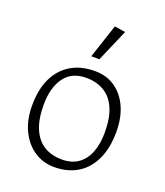

<svg xmlns="http://www.w3.org/2000/svg" viewBox="-129 -767 744 866"><g transform="rotate(20 243.0 -334.0)"><path d="M232 11Q178 11 135.5 -17.5Q93 -46 68.5 -97Q44 -148 44 -216Q44 -294 70 -348Q96 -402 144 -430.5Q192 -459 259 -459Q314 -459 355 -431Q396 -403 419 -352.5Q442 -302 442 -234Q442 -157 416.5 -102Q391 -47 344 -18Q297 11 232 11ZM253 -33Q300 -33 331.5 -55.5Q363 -78 378.5 -119Q394 -160 394 -213Q394 -284 374 -329Q354 -374 317.5 -395.5Q281 -417 232 -417Q162 -417 127 -368Q92 -319 92 -237Q92 -167 112 -121.5Q132 -76 168 -54.5Q204 -33 253 -33ZM219 -516 273 -679 325 -671 258 -516Z"/></g></svg>

Font: Ancizar Sans Thin
Style: Regular
Weight: 100
Designer: Cesar Puertas, Viviana Monsalve, Julian Moncada, Julian Prieto, Jose Castro, Mariel Hernandez, Felipe Aragon, Sara Alarc
Version: Version 8.100